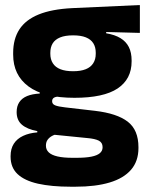

<svg xmlns="http://www.w3.org/2000/svg" viewBox="-20 -532 571 744"><path d="M268.5 -153Q150 -153 90.5 -197Q31 -241 31 -320.5V-327Q31 -381 55.2 -418.2Q79.5 -455.5 130 -476Q180.5 -496.5 259.5 -500.5L522 -512.5V-404.5L391.5 -408V-403Q425 -397.5 446.8 -384.2Q468.5 -371 479.2 -349.8Q490 -328.5 490 -297.5V-294Q490 -225.5 435.8 -189.2Q381.5 -153 268.5 -153ZM261 79.5H276Q312 79.5 334.2 75Q356.5 70.5 367 61.5Q377.5 52.5 377.5 39V38Q377.5 20.5 362.8 13Q348 5.5 318.5 3L173.5 -11.5L207 -13.5Q192 -11 181.2 -5Q170.5 1 164.2 10Q158 19 158 32V33Q158 48 169 58.5Q180 69 202.8 74.2Q225.5 79.5 261 79.5ZM272.5 191.5H253.5Q179.5 191.5 127.2 179.8Q75 168 48 142.5Q21 117 21 75V73Q21 44.5 33.5 25Q46 5.5 69.5 -5.5Q93 -16.5 124.5 -19V-24Q86 -31 65.2 -48.5Q44.5 -66 44.5 -97.5V-98Q44.5 -120.5 54.8 -136Q65 -151.5 85 -159.8Q105 -168 134 -169.5V-186L247 -157.5L214 -158Q196.5 -158 189.2 -153.5Q182 -149 182 -140V-139.5Q182 -128.5 193.8 -123.8Q205.5 -119 232 -116L348.5 -102.5Q433.5 -92.5 475 -60.5Q516.5 -28.5 516.5 38.5V41.5Q516.5 92.5 487.8 125.8Q459 159 404.8 175.2Q350.5 191.5 272.5 191.5ZM263.5 -256Q293 -256 312.2 -263.8Q331.5 -271.5 341.2 -286.8Q351 -302 351 -323.5V-328Q351 -349.5 341.5 -364.5Q332 -379.5 312.8 -387.2Q293.5 -395 263.5 -395H263Q232.5 -395 213 -387Q193.5 -379 184.2 -364Q175 -349 175 -327.5V-323.5Q175 -302 184.8 -286.8Q194.5 -271.5 214 -263.8Q233.5 -256 263.5 -256Z"/></svg>

Font: Anek Devanagari
Style: Bold
Weight: 700
Designer: Kailash Malviya (Devanagari) & Yesha Goshar (Latin)
Foundry: Ek Type
Version: Version 1.003